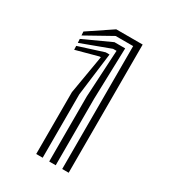

<svg xmlns="http://www.w3.org/2000/svg" viewBox="-104 -856 410 467"><g transform="rotate(30 101.0 -622.0)"><path d="M143 -441.8V-787H93.8L21.2 -746.5L20.5 -757.2L87 -801.8H161.2V-441.8ZM70 -441.8V-615.5L88.5 -724.2H84.8L23.2 -707.5L22.8 -718.2L92.8 -740.5H103.5L88.2 -620V-441.8ZM106.5 -441.8V-624.5L113.8 -756.8H104L22.5 -726.5L21.8 -737.2L98.8 -772.5H129L124.8 -629V-441.8Z"/></g></svg>

Font: Big Shoulders Inline Display Thin ExtraBold
Style: Regular
Weight: 800
Version: Version 2.002